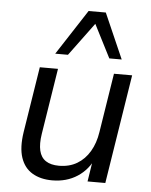

<svg xmlns="http://www.w3.org/2000/svg" viewBox="-54 -799 669 852"><g transform="rotate(5 280.5 -372.5)"><path d="M210.1 8.9Q158.1 8.9 121.6 -12.8Q85.1 -34.5 70.1 -79.2Q55.1 -123.9 65.6 -192.8L112.1 -486.3H193.1L146.6 -192.7Q139.5 -147.7 146.6 -117.6Q153.7 -87.6 176 -72.9Q198.2 -58.3 234.1 -58.3Q280.6 -58.3 315 -78.7Q349.4 -99.1 371.3 -136.2Q393.3 -173.3 400.8 -223.3L442.4 -486.3H523.4L446.4 0H367.3L384.4 -110.1H394.5Q370.6 -53.9 322.4 -22.5Q274.3 8.9 210.1 8.9ZM175 -552.3 306 -753.8H382.7L471.1 -552.3H415.9L340.7 -699.7L231.7 -552.3Z"/></g></svg>

Font: Nunito Sans 12pt ExtraLight
Style: Italic
Weight: 200
Italic angle: -9°
Designer: Vernon Adams
Foundry: Vernon Adams
Version: Version 3.101;gftools[0.9.27]